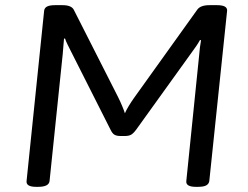

<svg xmlns="http://www.w3.org/2000/svg" viewBox="-20 -722 962 744"><path d="M120 2Q80 2 83 -21L151 -680Q152 -691 162 -696.5Q172 -702 194 -702H222Q257 -702 266 -684L437 -347Q446 -329 453.5 -311Q461 -293 464 -283Q469 -295 479 -311.5Q489 -328 499 -342L744 -684Q756 -702 792 -702H821Q862 -702 860 -680L791 -20Q789 -9 779 -3.5Q769 2 747 2H739Q699 2 702 -21L752 -511Q754 -538 759 -566L755 -567Q749 -556 740.5 -543.5Q732 -531 723 -519L508 -220Q497 -205 488 -200Q479 -195 464 -195H447Q432 -195 423.5 -200Q415 -205 408 -220L254 -525Q248 -537 241.5 -550Q235 -563 232 -573L228 -572Q226 -546 223 -512L172 -20Q169 2 128 2Z"/></svg>

Font: Asap Semi Expanded Semi Expanded Regular
Style: Italic
Weight: 400
Width: 6
Italic angle: -6°
Designer: Pablo Cosgaya
Foundry: Omnibus-Type
Version: Version 3.001; ttfautohint (v1.8.4.7-5d5b)